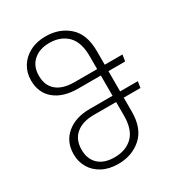

<svg xmlns="http://www.w3.org/2000/svg" viewBox="-179 -859 912 985"><g transform="rotate(-30 277.5 -366.0)"><path d="M533 -307 527 -270H428V-187Q428 -88 372.5 -38.5Q317 11 235 11Q181 11 141.5 -10Q102 -31 81 -66.5Q60 -102 60 -146Q60 -220 111.5 -263.5Q163 -307 249 -307H383V-427H249Q161 -427 110.5 -468.5Q60 -510 60 -584Q60 -629 82 -665Q104 -701 144 -722Q184 -743 237 -743Q318 -743 373 -694.5Q428 -646 428 -545V-465H533L527 -427H428V-307ZM383 -465V-542Q383 -625 343 -664.5Q303 -704 237 -704Q178 -704 142.5 -672Q107 -640 107 -585Q107 -526 144 -495.5Q181 -465 249 -465ZM383 -270H251Q184 -270 145.5 -238Q107 -206 107 -146Q107 -91 140.5 -59.5Q174 -28 235 -28Q303 -28 343 -67.5Q383 -107 383 -190Z"/></g></svg>

Font: FiraGO ExtraLight
Style: Regular
Weight: 200
Designer: bBox Type
Foundry: bBox Type GmbH
Version: Version 1.001